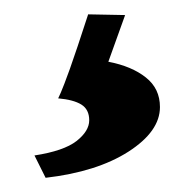

<svg xmlns="http://www.w3.org/2000/svg" viewBox="-20 -44 255 269"><path d="M204.1 106Q204.1 140.1 159.9 168.5Q115.7 196.8 43.9 205.1L28.3 173.8Q69.3 167.5 87.2 153.6Q105 139.6 105 124.5Q105 109.4 94 102.5Q83 95.7 61.5 93.8Q61.5 93.8 65.2 85.7Q68.8 77.6 77.9 52.5Q86.9 27.3 103.5 -23.9L155.3 -22.9L131.8 42.5Q164.6 48.8 184.3 64.5Q204.1 80.1 204.1 106Z"/></svg>

Font: Namdhinggo SemiBold
Style: Regular
Weight: 600
Designer: Victor Gaultney
Foundry: SIL International
Version: Version 3.001